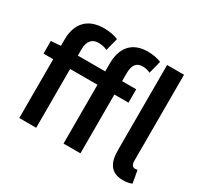

<svg xmlns="http://www.w3.org/2000/svg" viewBox="-150 -918 1189 1131"><g transform="rotate(30 444.0 -353.0)"><path d="M27 -486V-400H93V0H208V-400H394V0H509V-400H605V-491H509V-544C509 -601 530 -627 571 -627C588 -627 607 -623 624 -615L646 -701C624 -710 592 -718 556 -718C440 -718 394 -644 394 -542V-491H208V-534C208 -589 234 -617 275 -617C301 -617 318 -613 337 -604L359 -690C335 -701 300 -708 263 -708C144 -708 93 -635 93 -534V-491ZM803 12C830 12 850 8 864 1L849 -84C841 -82 837 -82 832 -82C819 -82 806 -91 806 -120V-706H691V-126C691 -41 721 12 803 12Z"/></g></svg>

Font: DAIFUKU Sans Semibold
Style: Regular
Weight: 600
Designer: Original font ‘Source Sans 3’ : Paul D. Hunt
Foundry: Daifuku
Version: Version 1.000